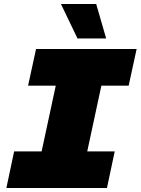

<svg xmlns="http://www.w3.org/2000/svg" viewBox="-20 -944 706 964"><path d="M51 -184H189L260 -514H121L161 -698H666L626 -514H489L418 -184H556L517 0H12ZM369 -751 286 -924H463L513 -751Z"/></svg>

Font: Azeret Mono Black
Style: Italic
Weight: 900
Italic angle: -12°
Designer: Martin Vácha
Foundry: Displaay
Version: Version 1.000; Glyphs 3.0.3, build 3074